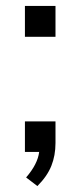

<svg xmlns="http://www.w3.org/2000/svg" viewBox="-20 -512 271 647"><path d="M64 -492H167V-388H64ZM64 -103H167V-30Q167 12 153 47Q139 82 106 115L68 86Q107 41 112 0H64Z"/></svg>

Font: Muli-Regular
Style: Regular
Weight: 400
Version: Version 2.000